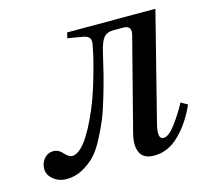

<svg xmlns="http://www.w3.org/2000/svg" viewBox="-80 -580 729 681"><g transform="rotate(-15 284.5 -239.0)"><path d="M65 -96Q83 -96 98 -79Q113 -62 125 -62Q172 -62 232 -203Q249 -243 265.5 -298.5Q282 -354 290 -390L297 -425Q304 -454 274 -460L216 -470L221 -490H545L445 -95Q431 -40 455 -40Q474 -40 500 -75Q526 -110 545 -146L569 -132Q541 -69 499.5 -28.5Q458 12 407 12Q368 12 355.5 -14.5Q343 -41 355 -86L442 -424Q449 -455 417 -455H382Q357 -455 345.5 -440.5Q334 -426 326 -392Q314 -341 307 -312.5Q300 -284 285.5 -235Q271 -186 259 -157Q247 -128 228 -92Q209 -56 189 -36Q169 -16 142.5 -2Q116 12 86 12Q57 12 37 -4.5Q17 -21 17 -43Q17 -65 30.5 -80.5Q44 -96 65 -96Z"/></g></svg>

Font: Lingua Franca
Style: Italic
Weight: 400
Italic angle: -13°
Version: Version 1.19